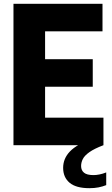

<svg xmlns="http://www.w3.org/2000/svg" viewBox="-20 -760 588 1005"><path d="M50.5 0V-740H516.5V-596H216V-450H465.5V-306H216V-144H521.5V0ZM448 225Q378 225 344.2 196.5Q310.5 168 310.5 118.5Q310.5 70 346 32.8Q381.5 -4.5 472.5 -39.5L521.5 0Q473 18.5 447.8 36.5Q422.5 54.5 413.5 72.5Q404.5 90.5 404.5 109Q404.5 131.5 419.8 144Q435 156.5 469.5 156.5Q484 156.5 500.5 153.2Q517 150 536 142.5V209Q517 216.5 495.8 220.8Q474.5 225 448 225Z"/></svg>

Font: Encode Sans Condensed ExtraBold
Style: Regular
Weight: 800
Width: 3
Designer: Multiple Designers
Foundry: Impallari Type
Version: Version 3.000; ttfautohint (v1.8.3) -l 8 -r 50 -G 200 -x 14 